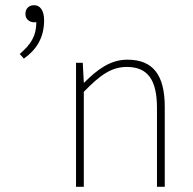

<svg xmlns="http://www.w3.org/2000/svg" viewBox="-20 -720 743 740"><path d="M273 0H303V-366C365 -430 409 -462 469 -462C551 -462 585 -410 585 -304V0H615V-308C615 -432 569 -490 471 -490C405 -490 355 -452 305 -402H303L299 -478H273ZM72 -494C120 -528 150 -574 150 -642C150 -680 134 -700 112 -700C92 -700 78 -688 78 -666C78 -644 96 -634 112 -634C115 -634 118 -634 120 -635C120 -580 98 -548 56 -512Z"/></svg>

Font: Source Sans Pro ExtraLight
Style: Regular
Weight: 200
Designer: Paul D. Hunt
Foundry: Adobe Systems Incorporated
Version: Version 3.006;hotconv 1.0.111;makeotfexe 2.5.65597